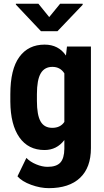

<svg xmlns="http://www.w3.org/2000/svg" viewBox="-20 -770 543 998"><path d="M33.7 -280.3Q33.7 -410.2 80.6 -474.1Q127.4 -538.1 211.9 -538.1Q283.7 -538.1 322.8 -481.4L328.1 -528.3H452.6V0Q452.6 101.1 396 154.5Q339.4 208 233.4 208Q189.9 208 142.1 190.7Q94.2 173.3 70.8 146.5L117.2 50.8Q136.7 71.3 168 84.2Q199.2 97.2 227.1 97.2Q273.4 97.2 293.7 75Q314 52.7 314.5 3.4V-42Q274.9 9.8 211.4 9.8Q127 9.8 80.8 -55.9Q34.7 -121.6 33.7 -241.2ZM171.9 -245.6Q171.9 -172.4 190.9 -138.9Q210 -105.5 251.5 -105.5Q293.9 -105.5 314.5 -136.2V-388.7Q293 -422.4 252.4 -422.4Q211.4 -422.4 191.7 -388.7Q171.9 -355 171.9 -280.3ZM235.8 -681.2 292.5 -750.5H409.7V-745.1L278.8 -607.9H192.9L62.5 -746.1V-750.5H179.7Z"/></svg>

Font: Roboto Condensed
Style: Bold
Weight: 700
Designer: Google
Version: Version 2.134; 2016